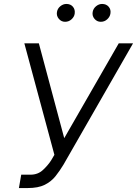

<svg xmlns="http://www.w3.org/2000/svg" viewBox="-20 -948 698 978"><path d="M76.3 9.9 88.1 -58.2H135.3Q173.3 -58.2 199 -82.4Q224.8 -106.5 240.4 -131L257.1 -159.4L104 -727.3H177.9L307.2 -244.3L584.9 -727.3H657.7L303.6 -109.7Q284.4 -77.8 262.8 -50.6Q241.1 -23.4 207.9 -6.7Q174.7 9.9 120.7 9.9ZM493.3 -837Q474.1 -837 461.3 -852.1Q448.5 -867.2 452.1 -887.4Q455.3 -904.8 469.5 -916.4Q483.7 -927.9 500 -927.9Q521.3 -927.9 533.7 -913.5Q546.2 -899.1 542.3 -877.8Q539.4 -861.5 525.7 -849.3Q512.1 -837 493.3 -837ZM311.4 -837Q292.3 -837 279.5 -852.3Q266.7 -867.5 270.2 -887.4Q273.1 -904.8 287.5 -916.4Q301.8 -927.9 318.2 -927.9Q339.5 -927.9 351.6 -913.5Q363.6 -899.1 360.4 -877.8Q358 -861.9 344.1 -849.4Q330.3 -837 311.4 -837Z"/></svg>

Font: Inter UI Light
Style: Italic
Weight: 300
Italic angle: 9.39999°
Designer: Rasmus Andersson
Foundry: rsms
Version: 3.2;8d6f07862